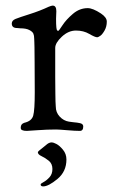

<svg xmlns="http://www.w3.org/2000/svg" viewBox="-20 -464 415 685"><path d="M115 79Q115 76 135 61Q137 60 143 54.5Q149 49 154 46.5Q159 44 165 44Q170 44 181 49.5Q192 55 204.5 70Q217 85 217 105Q217 148 185 174.5Q153 201 134 201Q125 201 125 194Q125 191 135.5 185.5Q146 180 156.5 168.5Q167 157 167 139Q167 120 154 109.5Q141 99 128 93Q115 87 115 79ZM22 -380Q22 -391 35.5 -396.5Q49 -402 85.5 -413.5Q122 -425 154 -440Q164 -444 168 -444Q181 -444 181 -424Q181 -420 180.5 -411Q180 -402 180 -397Q180 -376 181 -367Q182 -358 183.5 -356Q185 -354 188 -354Q190 -354 203 -374Q216 -394 240 -414.5Q264 -435 293 -435Q311 -435 340 -416Q361 -402 361 -387Q361 -369 353 -355Q345 -341 337.5 -336Q330 -331 327 -331Q319 -331 298.5 -343Q278 -355 251 -355Q224 -355 200.5 -333Q177 -311 177 -293V-189Q177 -153 177.5 -130.5Q178 -108 178 -102.5Q178 -97 178.5 -93Q179 -89 179 -84Q179 -63 193 -48Q207 -33 226 -30Q232 -29 241 -28Q250 -27 255 -26.5Q260 -26 266 -24.5Q272 -23 274.5 -20Q277 -17 277 -13Q277 3 265 3Q248 3 219 0.5Q190 -2 180 -2Q148 -2 114 0.5Q80 3 76 3Q66 3 61 1Q56 -1 55 -3Q54 -5 54 -9Q54 -22 67 -26Q93 -32 98.5 -51.5Q104 -71 104 -135Q104 -200 103.5 -242Q103 -284 103 -295.5Q103 -307 102.5 -314Q102 -321 102 -326Q102 -337 99 -344Q96 -351 84.5 -357Q73 -363 52 -363Q51 -363 47 -363.5Q43 -364 41 -364Q22 -364 22 -380Z"/></svg>

Font: OFL Sorts Mill Goudy TT
Style: Regular
Weight: 500
Version: Version 003.000